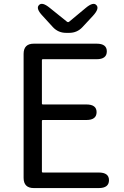

<svg xmlns="http://www.w3.org/2000/svg" viewBox="-20 -956 628 976"><path d="M152 0Q100 0 100 -52V-682Q100 -734 152 -734H471Q523 -734 523 -695Q523 -655 471 -655H198Q193 -655 193 -650V-430Q193 -425 198 -425H419Q471 -425 471 -386Q471 -346 419 -346H198Q193 -346 193 -341V-84Q193 -79 198 -79H482Q534 -79 534 -40Q534 0 482 0ZM316 -789Q276 -789 249 -818L196 -876Q161 -913 178 -930Q194 -948 233 -916L320 -846Q326 -841 332 -846L415 -915Q454 -948 470 -930Q487 -913 452 -875L399 -818Q372 -789 332 -789Z"/></svg>

Font: Resource Han Rounded HK
Style: Regular
Weight: 400
Designer: Cyano Hao (round all glyphs); Ryoko NISHIZUKA  (kana, bopomofo & ideographs); Paul D. Hunt (Latin, Greek & Cyrillic); Sa
Foundry: Cyano Hao
Version: 0.990